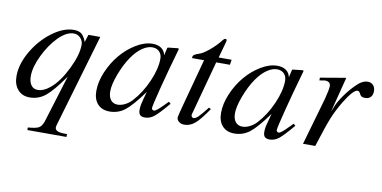

<svg xmlns="http://www.w3.org/2000/svg" viewBox="-73 -763 2359 1185"><g transform="rotate(10 1106.5 -171.0)"><path d="M393.1 193.8V211.9H147.9V195.8Q197.8 191.9 215.6 182.1Q233.4 172.4 244.1 142.1L335.9 -155.8Q267.6 -58.1 224.1 -23.4Q180.7 11.2 126 11.2Q79.1 11.2 51.5 -20.3Q23.9 -51.8 23.9 -105Q23.9 -179.7 70.6 -260.3Q117.2 -340.8 188 -393.8Q258.8 -446.8 324.2 -446.8Q355 -446.8 372.1 -433.1Q389.2 -419.4 401.9 -384.8L417 -432.1H491.2L319.8 152.8Q317.9 162.6 317.9 165Q317.9 193.8 376 193.8ZM327.1 -424.8Q281.7 -424.8 231.9 -375Q181.6 -323.7 146.2 -249.8Q110.8 -175.8 110.8 -120.1Q110.8 -84 125.7 -63.5Q140.6 -43 167 -43Q205.1 -43 245.1 -77.1Q297.4 -120.6 341.8 -210.7Q386.2 -300.8 386.2 -363.8Q386.2 -389.2 368.9 -407Q351.6 -424.8 327.1 -424.8Z M978 -111.8 990.2 -101.1Q932.1 -32.2 905.5 -11.2Q878.9 9.8 848.1 9.8Q827.1 9.8 817.6 0.2Q808.1 -9.3 808.1 -30.8Q808.1 -49.8 811.8 -67.4Q815.4 -85 833 -147.9Q764.6 -53.7 722.7 -21.2Q680.7 11.2 627 11.2Q579.1 11.2 552 -18.3Q524.9 -47.9 524.9 -100.1Q524.9 -158.7 552 -221.7Q579.1 -284.7 620.6 -333.7Q662.1 -382.8 715.3 -414.8Q768.6 -446.8 817.9 -446.8Q851.1 -446.8 872.1 -431.9Q893.1 -417 898.9 -389.2L910.2 -437L913.1 -439.9L975.1 -446.8L981.9 -443.8Q980.5 -438 976.1 -422.9Q939.5 -294.9 910.6 -182.4Q881.8 -69.8 881.8 -55.2Q881.8 -49.8 886 -45.9Q890.1 -42 896 -42Q909.7 -42 949.2 -83ZM824.2 -424.8Q793 -426.8 758.8 -403.8Q724.6 -380.9 693.8 -336.9Q660.2 -288.1 635 -221.4Q609.9 -154.8 609.9 -112.8Q609.9 -78.1 625.5 -58.6Q641.1 -39.1 668.9 -39.1Q690.4 -39.1 714.4 -51Q738.3 -63 756.8 -83Q809.6 -140.1 844.7 -220.5Q879.9 -300.8 879.9 -363.8Q879.9 -390.1 864.7 -406.7Q849.6 -423.3 824.2 -424.8Z M1314 -434.1 1309.1 -401.9H1223.1L1131.8 -64Q1129.9 -60.1 1129.9 -58.1Q1129.9 -49.3 1134 -44.2Q1138.2 -39.1 1145 -39.1Q1157.2 -39.1 1174.3 -55.7Q1191.4 -72.3 1228 -119.1L1240.7 -111.8Q1192.9 -41 1162.1 -14.9Q1131.3 11.2 1095.7 11.2Q1075.2 11.2 1061.5 0.5Q1047.9 -10.3 1047.9 -26.9Q1047.9 -33.7 1071.8 -123L1147 -401.9H1071.8V-408.2Q1071.8 -416.5 1078.6 -421.9Q1085.4 -427.2 1104 -434.1Q1129.4 -439.9 1169.7 -473.1Q1210 -506.3 1239.7 -544.9Q1247.6 -554.2 1252 -554.2H1254.9H1256.8Q1262.7 -554.2 1262.7 -543.9Q1262.7 -541 1261.7 -538.1L1232.9 -434.1Z M1759.8 -111.8 1772 -101.1Q1713.9 -32.2 1687.3 -11.2Q1660.6 9.8 1629.9 9.8Q1608.9 9.8 1599.4 0.2Q1589.8 -9.3 1589.8 -30.8Q1589.8 -49.8 1593.5 -67.4Q1597.2 -85 1614.7 -147.9Q1546.4 -53.7 1504.4 -21.2Q1462.4 11.2 1408.7 11.2Q1360.8 11.2 1333.7 -18.3Q1306.6 -47.9 1306.6 -100.1Q1306.6 -158.7 1333.7 -221.7Q1360.8 -284.7 1402.3 -333.7Q1443.8 -382.8 1497.1 -414.8Q1550.3 -446.8 1599.6 -446.8Q1632.8 -446.8 1653.8 -431.9Q1674.8 -417 1680.7 -389.2L1691.9 -437L1694.8 -439.9L1756.8 -446.8L1763.7 -443.8Q1762.2 -438 1757.8 -422.9Q1721.2 -294.9 1692.4 -182.4Q1663.6 -69.8 1663.6 -55.2Q1663.6 -49.8 1667.7 -45.9Q1671.9 -42 1677.7 -42Q1691.4 -42 1731 -83ZM1606 -424.8Q1574.7 -426.8 1540.5 -403.8Q1506.3 -380.9 1475.6 -336.9Q1441.9 -288.1 1416.7 -221.4Q1391.6 -154.8 1391.6 -112.8Q1391.6 -78.1 1407.2 -58.6Q1422.9 -39.1 1450.7 -39.1Q1472.2 -39.1 1496.1 -51Q1520 -63 1538.6 -83Q1591.3 -140.1 1626.5 -220.5Q1661.6 -300.8 1661.6 -363.8Q1661.6 -390.1 1646.5 -406.7Q1631.3 -423.3 1606 -424.8Z M1914.6 0H1837.9L1922.9 -295.9Q1939 -357.4 1939 -379.9Q1939 -393.6 1929.7 -400.9Q1920.4 -408.2 1903.8 -408.2Q1899.9 -408.2 1869.6 -402.8V-419.9Q1978 -438 2026.9 -446.8L2029.8 -444.8L1973.6 -225.1L1988.8 -262.2Q2001 -292 2029.3 -332.3Q2057.6 -372.6 2088.9 -403.8Q2128.9 -446.8 2165.5 -446.8Q2186.5 -446.8 2199.7 -432.9Q2212.9 -418.9 2212.9 -395Q2212.9 -371.1 2200.4 -358.2Q2188 -345.2 2165.5 -345.2Q2150.4 -345.2 2143.1 -349.9Q2135.7 -354.5 2129.9 -367.2Q2123 -380.9 2112.8 -380.9Q2086.9 -380.9 2032.7 -293Q1998 -234.4 1976.8 -182.1Q1955.6 -129.9 1914.6 0Z"/></g></svg>

Font: Accordance
Style: Italic
Weight: 400
Italic angle: -11°
Version: Version 1.2 (build January 31, 2020) Miklal Software Solutio